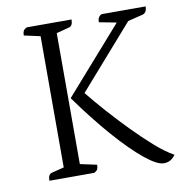

<svg xmlns="http://www.w3.org/2000/svg" viewBox="-75 -712 756 794"><g transform="rotate(-10 303.0 -315.0)"><path d="M550 11Q522 11 470.5 -31Q419 -73 353.5 -147.5Q288 -222 217 -321L459 -596L386 -610Q386 -634 404 -641H588Q588 -613 568 -609L507 -594L277 -332Q309 -292 350 -246Q391 -200 435 -155Q479 -110 521 -73Q563 -36 599 -16Q591 -4 579 3.5Q567 11 550 11ZM71 0Q71 -27 87 -31L139 -44V-595L71 -610Q71 -622 74.5 -629Q78 -636 90 -641H277Q277 -614 261 -610L207 -596V-46L277 -31Q277 -19 273.5 -12Q270 -5 259 0Z"/></g></svg>

Font: Petrona Light
Style: Regular
Weight: 300
Designer: Ringo R. Seeber
Foundry: Ringo R. Seeber
Version: Version 2.001; ttfautohint (v1.8.3)